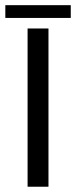

<svg xmlns="http://www.w3.org/2000/svg" viewBox="-49 -708 288 728"><path d="M55.6 0V-600H134.8V0ZM-28.8 -688.4H219.3V-640H-28.8Z"/></svg>

Font: Big Shoulders Stencil Text Thin
Style: Regular
Weight: 100
Designer: Patric King
Foundry: XO Type Co
Version: Version 2.001